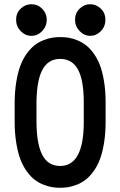

<svg xmlns="http://www.w3.org/2000/svg" viewBox="-20 -870 565 902"><path d="M476.1 -389.6V-296.9Q476.1 -242.2 468.5 -196.8Q460.9 -151.4 448.7 -119.9Q436.5 -88.4 418.9 -64.5Q401.4 -40.5 382.8 -26.1Q364.3 -11.7 342.3 -2.9Q320.3 5.9 301.5 9Q282.7 12.2 262.7 12.2Q242.7 12.2 223.9 9Q205.1 5.9 183.1 -2.9Q161.1 -11.7 142.6 -25.9Q124 -40 106.2 -64.5Q88.4 -88.9 76.2 -120.6Q64 -152.3 56.4 -198.5Q48.8 -244.6 48.8 -300.8V-382.3Q48.8 -438.5 56.4 -484.6Q64 -530.8 76.2 -562.7Q88.4 -594.7 106.2 -618.9Q124 -643.1 142.6 -657.5Q161.1 -671.9 183.1 -680.7Q205.1 -689.5 223.9 -692.6Q242.7 -695.8 262.7 -695.8Q282.7 -695.8 301.5 -692.9Q320.3 -689.9 342.3 -681.2Q364.3 -672.4 382.8 -658.4Q401.4 -644.5 418.9 -620.6Q436.5 -596.7 448.7 -565.7Q460.9 -534.7 468.5 -489.5Q476.1 -444.3 476.1 -389.6ZM151.4 -382.3V-300.8Q151.4 -194.8 178.5 -142.6Q205.6 -90.3 262.7 -90.3Q373.5 -90.3 373.5 -296.9V-389.6Q373.5 -493.2 346.4 -543.2Q319.3 -593.3 262.7 -593.3Q206.1 -593.3 178.7 -541.3Q151.4 -489.3 151.4 -382.3ZM199.7 -777.3Q199.7 -747.1 178.5 -724.4Q157.2 -701.7 127.9 -701.7Q98.6 -701.7 77.1 -723.9Q55.7 -746.1 55.7 -777.3Q55.7 -809.6 77.4 -829.8Q99.1 -850.1 127.4 -850.1Q157.7 -850.1 178.7 -828.4Q199.7 -806.6 199.7 -777.3ZM475.1 -777.3Q475.1 -745.1 453.6 -723.4Q432.1 -701.7 404.3 -701.7Q375.5 -701.7 354 -724.1Q332.5 -746.6 332.5 -777.3Q332.5 -808.1 353.8 -829.1Q375 -850.1 404.3 -850.1Q431.6 -850.1 453.4 -829.6Q475.1 -809.1 475.1 -777.3Z"/></svg>

Font: Anka/Coder Condensed
Style: Bold
Weight: 700
Width: 4
Monospace: yes
Version: Version 001.100